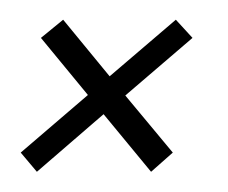

<svg xmlns="http://www.w3.org/2000/svg" viewBox="-22 -332 226 190"><path d="M127.5 -162 80.5 -219 14.5 -162 -1.5 -181 65 -238 18.5 -294.5 40.5 -312.5 86.5 -256.5 152 -312.5 168.5 -294.5 102 -237.5 149 -181Z"/></svg>

Font: Anybody ExtraLight
Style: Italic
Weight: 200
Italic angle: -10°
Designer: Tyler Finck
Foundry: Etcetera Type Company
Version: Version 1.010; ttfautohint (v1.8.3) -l 8 -r 50 -G 200 -x 14 